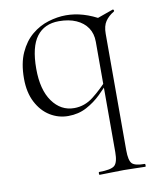

<svg xmlns="http://www.w3.org/2000/svg" viewBox="-78 -459 640 794"><g transform="rotate(-10 242.0 -62.0)"><path d="M191 13Q150 13 115 -8.5Q80 -30 58.5 -71.5Q37 -113 37 -171Q37 -235 57 -279Q77 -323 109 -349.5Q141 -376 179 -387.5Q217 -399 253 -399Q325 -399 399 -356L356 -270Q356 -304 339.5 -328.5Q323 -353 292.5 -366.5Q262 -380 220 -380Q159 -380 126.5 -337Q94 -294 94 -202Q94 -114 129.5 -64.5Q165 -15 221 -15Q265 -15 301.5 -43.5Q338 -72 370 -108L378 -101Q357 -77 330 -50.5Q303 -24 268.5 -5.5Q234 13 191 13ZM276 275Q274 275 274 269Q274 263 276 263Q326 263 341 250Q356 237 356 194V-356L446 -388Q450 -390 452 -385.5Q454 -381 450 -379Q428 -366 415 -347Q402 -328 402 -295V194Q402 237 414.5 250Q427 263 468 263Q470 263 470 269Q470 275 468 275Q450 275 427 274Q404 273 378 273Q350 273 324.5 274Q299 275 276 275Z"/></g></svg>

Font: Cormorant Garamond Light
Style: Regular
Weight: 300
Designer: Christian Thalmann (Catharsis Fonts)
Foundry: Catharsis Fonts
Version: Version 4.001